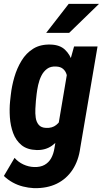

<svg xmlns="http://www.w3.org/2000/svg" viewBox="-27 -770 535 999"><path d="M358.4 -528.3H480.5L390.6 -0.5Q381.8 65.9 350.3 113.5Q318.8 161.1 268.3 185.8Q217.8 210.4 149.4 209Q120.6 207.5 92.5 200.4Q64.5 193.4 38.8 179.2Q13.2 165 -6.8 145.5L48.8 51.3Q67.9 73.2 94.7 85.7Q121.6 98.1 150.4 99.1Q183.1 100.1 204.8 87.9Q226.6 75.7 239 53.5Q251.5 31.2 256.3 1L326.2 -412.6ZM25.4 -242.2 29.3 -277.3Q34.2 -321.8 47.6 -368.2Q61 -414.6 85 -454.1Q108.9 -493.7 146.2 -516.8Q183.6 -540 237.3 -538.1Q284.7 -536.6 311.3 -511.2Q337.9 -485.8 349.6 -447Q361.3 -408.2 363.8 -365.5Q366.2 -322.8 363.3 -286.6L356.9 -235.8Q350.6 -199.2 336.7 -156.2Q322.8 -113.3 299.8 -74.7Q276.9 -36.1 243.7 -12.2Q210.4 11.7 164.1 10.7Q114.3 9.3 84.7 -15.1Q55.2 -39.6 41.3 -77.9Q27.3 -116.2 24.4 -159.7Q21.5 -203.1 25.4 -242.2ZM163.6 -280.8 159.7 -244.6Q158.2 -227.1 157 -203.4Q155.8 -179.7 158.9 -157.5Q162.1 -135.3 174.6 -120.4Q187 -105.5 212.9 -104.5Q244.6 -103 265.4 -119.6Q286.1 -136.2 296.9 -161.9Q307.6 -187.5 312.5 -214.4L325.7 -307.6Q326.7 -325.7 325.7 -345.2Q324.7 -364.7 319.6 -382.3Q314.5 -399.9 301.3 -411.4Q288.1 -422.9 265.6 -423.8Q236.8 -425.8 218 -411.9Q199.2 -397.9 188.2 -375.7Q177.2 -353.5 171.6 -327.9Q166 -302.2 163.6 -280.8ZM213.4 -599.1 330.6 -750H488.3L333 -599.1Z"/></svg>

Font: Roboto Condensed
Style: Bold Italic
Weight: 700
Italic angle: -12°
Designer: Christian Robertson
Foundry: Google
Version: Version 3.0